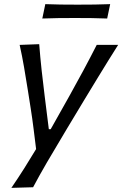

<svg xmlns="http://www.w3.org/2000/svg" viewBox="-20 -713 591 928"><path d="M35 195Q66.5 149 96.8 101.2Q127 53.5 154.5 7.5Q148.5 -41.5 142.2 -91.2Q136 -141 128.5 -188.5L114.5 -277.5Q106 -331 96.5 -386.8Q87 -442.5 75 -496L169.5 -499.5Q174.5 -435 181.2 -373.8Q188 -312.5 196 -248L216 -88.5H225L315 -248.5Q350.5 -312 383.2 -373Q416 -434 447.5 -496H551Q525.5 -455.5 502.2 -418.2Q479 -381 452 -336.5Q425 -292 387 -229.5L303 -90Q245.5 5.5 207 71.8Q168.5 138 140 192ZM184.5 -623.5 199 -693Q234 -691.5 273.2 -691Q312.5 -690.5 355 -690.5Q398 -690.5 437.5 -691Q477 -691.5 512.5 -693L498 -623.5Q463 -625 423.8 -625.5Q384.5 -626 342 -626Q299 -626 259.5 -625.5Q220 -625 184.5 -623.5Z"/></svg>

Font: Commissioner Flair
Style: Italic
Weight: 400
Italic angle: -12°
Designer: Kostas Bartsokas
Foundry: Kostas Bartsokas
Version: Version 1.000; ttfautohint (v1.8.3)